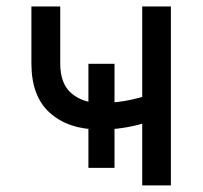

<svg xmlns="http://www.w3.org/2000/svg" viewBox="-20 -562 614 582"><path d="M282.7 -169.4Q188 -169.4 131.6 -219.5Q75.2 -269.5 75.2 -369.6V-542.5H162.6V-369.6Q162.6 -307.6 197 -278.8Q231.4 -250 282.7 -250Q335 -250 377.9 -259.8Q420.9 -269.5 463.9 -284.7V-204.1Q435.5 -193.8 407.5 -186Q379.4 -178.2 348.9 -173.8Q318.4 -169.4 282.7 -169.4ZM411.1 0V-542.5H498V0ZM248 -53.2V-368.7H327.1V-53.2Z"/></svg>

Font: Inter 16pt
Style: Regular
Weight: 400
Version: Version 4.001;git-66647c0bb